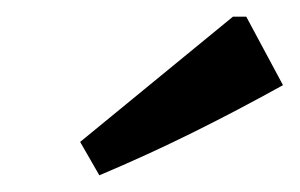

<svg xmlns="http://www.w3.org/2000/svg" viewBox="-20 -762 359 230"><path d="M99 -552 76 -592 259 -742H275L319 -660Q265 -630 210.5 -603Q156 -576 99 -552Z"/></svg>

Font: Piazzolla SemiBold
Style: Italic
Weight: 600
Italic angle: -11.3°
Designer: Juan Pablo del Peral
Foundry: Huerta Tipografica
Version: Version 1.330